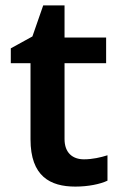

<svg xmlns="http://www.w3.org/2000/svg" viewBox="-20 -681 446 711"><path d="M291 -91C249 -91 219 -115 219 -166V-447H373V-542H219V-661H140L100 -546L20 -502V-447H93V-165C93 -28 166 10 259 10C306 10 351 1 378 -12V-106C353 -98 322 -91 291 -91Z"/></svg>

Font: Noto Sans Gurmukhi SemiBold
Style: Regular
Weight: 600
Designer: Jelle Bosma - Monotype Design Team
Foundry: Monotype Imaging Inc.
Version: Version 2.004